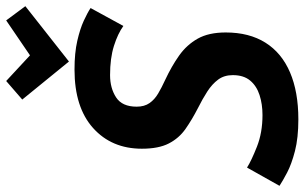

<svg xmlns="http://www.w3.org/2000/svg" viewBox="-209 -768 985 621"><g transform="rotate(-90 283.5 -457.5)"><path d="M208 15Q148 15 105.5 4Q63 -7 35.5 -21.5Q8 -36 -7 -46L52 -151Q74 -137 119.5 -119Q165 -101 222 -101Q257 -101 286.5 -110.5Q316 -120 333.5 -141Q351 -162 351 -197Q351 -225 336.5 -244.5Q322 -264 298 -279.5Q274 -295 244 -310Q207 -329 177 -350Q147 -371 130 -404Q113 -437 113 -491Q113 -589 180 -649Q247 -709 369 -709Q423 -709 462 -700Q501 -691 527 -679Q553 -667 568 -657L510 -551Q485 -569 445.5 -581.5Q406 -594 351 -594Q309 -594 279 -574.5Q249 -555 249 -508Q249 -483 260.5 -466.5Q272 -450 291.5 -438.5Q311 -427 335 -416Q380 -395 414.5 -370.5Q449 -346 469 -310.5Q489 -275 489 -220Q489 -144 456 -91.5Q423 -39 360 -12Q297 15 208 15ZM395 -727 272 -878 332 -930 415 -853 528 -930 574 -868Z"/></g></svg>

Font: Ubuntu Sans Mono
Style: Bold Italic
Weight: 700
Italic angle: -13.5°
Monospace: yes
Designer: Dalton Maag Ltd
Foundry: Dalton Maag Ltd
Version: Version 1.006